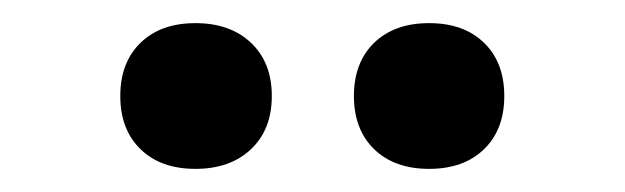

<svg xmlns="http://www.w3.org/2000/svg" viewBox="-20 -720 540 166"><path d="M101.5 -683Q119 -700 149 -700Q179 -700 197 -683Q215 -666 215 -637Q215 -608 197 -591Q179 -574 149 -574Q119 -574 101.5 -591Q84 -608 84 -637Q84 -666 101.5 -683ZM303.5 -683Q321 -700 351 -700Q381 -700 398.5 -683Q416 -666 416 -637Q416 -608 398.5 -591Q381 -574 351 -574Q321 -574 303.5 -591Q286 -608 286 -637Q286 -666 303.5 -683Z"/></svg>

Font: Elaine Sans Medium
Style: Regular
Weight: 500
Designer: Wei Huang
Foundry: Wei Huang
Version: Version 2.001;December 24, 2019;FontCreator 12.0.0.2547 64-b